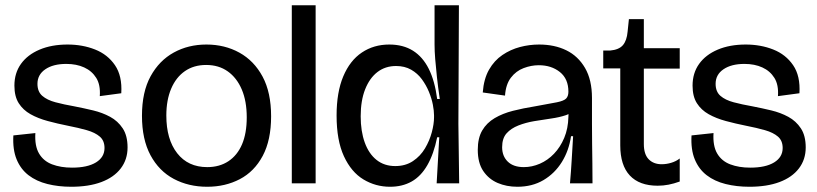

<svg xmlns="http://www.w3.org/2000/svg" viewBox="-20 -700 3119 733"><path d="M252 13Q203 13 161 2.5Q119 -8 89 -31Q59 -54 43.5 -91.5Q28 -129 31 -183L115 -192Q112 -143 129 -114Q146 -85 179 -72.5Q212 -60 255 -60Q314 -60 346.5 -80Q379 -100 379 -135Q379 -163 361 -178.5Q343 -194 311.5 -203Q280 -212 239 -220Q199 -228 162 -238Q125 -248 96.5 -264Q68 -280 51.5 -306Q35 -332 35 -373Q35 -421 60 -456Q85 -491 131 -510.5Q177 -530 238 -530Q295 -530 343 -511Q391 -492 419 -451Q447 -410 443 -344L361 -333Q364 -376 347.5 -402.5Q331 -429 301.5 -442.5Q272 -456 233 -456Q183 -456 153 -435.5Q123 -415 123 -380Q123 -350 141.5 -334Q160 -318 192 -309.5Q224 -301 264 -294Q300 -287 335.5 -278.5Q371 -270 400.5 -254Q430 -238 448.5 -210Q467 -182 467 -137Q467 -91 441 -57Q415 -23 367 -5Q319 13 252 13Z M771 13Q700 13 643.5 -17Q587 -47 554.5 -107.5Q522 -168 522 -258Q522 -349 555 -409Q588 -469 643.5 -499.5Q699 -530 768 -530Q838 -530 894 -499Q950 -468 982.5 -407.5Q1015 -347 1015 -256Q1015 -165 983 -105Q951 -45 895.5 -16Q840 13 771 13ZM771 -62Q818 -62 852 -84.5Q886 -107 904 -149Q922 -191 922 -252Q922 -314 903 -358.5Q884 -403 849.5 -427.5Q815 -452 767 -452Q720 -452 686 -428.5Q652 -405 633.5 -361.5Q615 -318 615 -259Q615 -168 656.5 -115Q698 -62 771 -62Z M1094 0V-680H1185V0Z M1469 13Q1414 13 1367.5 -15Q1321 -43 1293 -103.5Q1265 -164 1265 -259Q1265 -348 1290.5 -408.5Q1316 -469 1361.5 -499.5Q1407 -530 1466 -530Q1519 -530 1556.5 -506.5Q1594 -483 1617 -437Q1640 -391 1649 -322H1659Q1652 -369 1648 -406.5Q1644 -444 1641.5 -474.5Q1639 -505 1639 -530V-680H1732L1730 -227L1733 0H1647L1657 -176H1649Q1636 -112 1611.5 -69.5Q1587 -27 1551.5 -7Q1516 13 1469 13ZM1489 -66Q1528 -66 1556.5 -85Q1585 -104 1602.5 -133.5Q1620 -163 1628.5 -195Q1637 -227 1637 -252V-260Q1637 -277 1632.5 -300.5Q1628 -324 1617.5 -349.5Q1607 -375 1590.5 -397.5Q1574 -420 1549.5 -434Q1525 -448 1492 -448Q1451 -448 1421 -425Q1391 -402 1374 -359Q1357 -316 1357 -256Q1357 -199 1372.5 -156Q1388 -113 1417.5 -89.5Q1447 -66 1489 -66Z M1955 13Q1914 13 1880 -1.5Q1846 -16 1825 -47Q1804 -78 1804 -128Q1804 -173 1821 -202Q1838 -231 1868.5 -249Q1899 -267 1938.5 -277Q1978 -287 2022 -294Q2079 -304 2106 -309.5Q2133 -315 2141.5 -324Q2150 -333 2150 -350Q2150 -399 2117.5 -425Q2085 -451 2037 -451Q2008 -451 1979 -440Q1950 -429 1930.5 -403.5Q1911 -378 1908 -335L1823 -347Q1827 -399 1847 -434Q1867 -469 1898 -490Q1929 -511 1965 -520.5Q2001 -530 2038 -530Q2097 -530 2142 -508Q2187 -486 2213.5 -440.5Q2240 -395 2240 -326V-228Q2240 -190 2240.5 -152Q2241 -114 2241.5 -76Q2242 -38 2242 0H2156Q2160 -45 2162.5 -88.5Q2165 -132 2168 -180H2160Q2152 -125 2125 -81.5Q2098 -38 2055 -12.5Q2012 13 1955 13ZM1980 -62Q2011 -62 2041 -75Q2071 -88 2095 -113Q2119 -138 2134 -173.5Q2149 -209 2150 -254L2151 -276L2177 -285Q2166 -269 2141 -260.5Q2116 -252 2084 -247.5Q2052 -243 2019.5 -237.5Q1987 -232 1959 -221Q1931 -210 1914 -191Q1897 -172 1897 -138Q1897 -104 1918.5 -83Q1940 -62 1980 -62Z M2491 9Q2421 9 2384.5 -30Q2348 -69 2348 -145V-439H2283V-507H2309Q2343 -510 2358 -527.5Q2373 -545 2376 -579L2381 -627H2438V-516H2575V-438H2438V-150Q2438 -111 2456.5 -92Q2475 -73 2506 -73Q2524 -73 2542.5 -78.5Q2561 -84 2575 -95V-7Q2553 1 2532.5 5Q2512 9 2491 9Z M2841 13Q2792 13 2750 2.5Q2708 -8 2678 -31Q2648 -54 2632.5 -91.5Q2617 -129 2620 -183L2704 -192Q2701 -143 2718 -114Q2735 -85 2768 -72.5Q2801 -60 2844 -60Q2903 -60 2935.5 -80Q2968 -100 2968 -135Q2968 -163 2950 -178.5Q2932 -194 2900.5 -203Q2869 -212 2828 -220Q2788 -228 2751 -238Q2714 -248 2685.5 -264Q2657 -280 2640.5 -306Q2624 -332 2624 -373Q2624 -421 2649 -456Q2674 -491 2720 -510.5Q2766 -530 2827 -530Q2884 -530 2932 -511Q2980 -492 3008 -451Q3036 -410 3032 -344L2950 -333Q2953 -376 2936.5 -402.5Q2920 -429 2890.5 -442.5Q2861 -456 2822 -456Q2772 -456 2742 -435.5Q2712 -415 2712 -380Q2712 -350 2730.5 -334Q2749 -318 2781 -309.5Q2813 -301 2853 -294Q2889 -287 2924.5 -278.5Q2960 -270 2989.5 -254Q3019 -238 3037.5 -210Q3056 -182 3056 -137Q3056 -91 3030 -57Q3004 -23 2956 -5Q2908 13 2841 13Z"/></svg>

Font: Bricolage Grotesque 96pt
Style: Regular
Weight: 400
Version: Version 1.001;gftools[0.9.33.dev8+g029e19f]